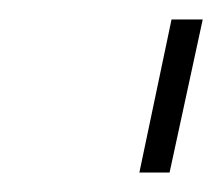

<svg xmlns="http://www.w3.org/2000/svg" viewBox="-20 -732 228 197"><path d="M123 -555 156 -712H188L154 -555Z"/></svg>

Font: Raleway-v4020 ExtraLight
Style: Italic
Weight: 275
Italic angle: -12°
Designer: Matt McInerney, Pablo Impallari, Rodrigo Fuenzalida
Foundry: Matt McInerney, Pablo Impallari, Rodrigo Fuenzalida
Version: Version 4.020;PS 004.020;hotconv 1.0.88;makeotf.lib2.5.64775